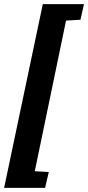

<svg xmlns="http://www.w3.org/2000/svg" viewBox="-60 -763 428 933"><path d="M-40 150 148 -743H348L331 -667L261 -663L109 69L177 73L159 150Z"/></svg>

Font: Saira UltraCondensed Black
Style: Italic
Weight: 900
Width: 1
Italic angle: -12°
Designer: Hector Gatti with collaboration of the Omnibus-Type team
Foundry: Omnibus-Type
Version: Version 1.101